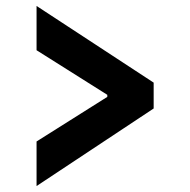

<svg xmlns="http://www.w3.org/2000/svg" viewBox="-20 -624 640 646"><path d="M103 2 497 -259V-346L103 -604V-455L341 -305V-298L103 -148Z"/></svg>

Font: IBM Plex Devanagari
Style: Bold
Weight: 700
Designer: Mike Abbink, Paul van der Laan, Pieter van Rosmalen, Erin McLaughlin
Foundry: Bold Monday
Version: Version 1.0